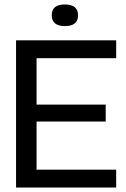

<svg xmlns="http://www.w3.org/2000/svg" viewBox="-20 -841 567 861"><path d="M52 0V-660H501V-580H144V-372H454V-296H144V-80H501V0ZM271 -724Q212 -724 212 -773Q212 -821 271 -821Q330 -821 330 -772Q330 -724 271 -724Z"/></svg>

Font: Bricolage Grotesque 48pt
Style: Regular
Weight: 400
Designer: Mathieu Triay
Foundry: Atelier Triay
Version: Version 1.000; ttfautohint (v1.8.4.7-5d5b);gftools[0.9.32]